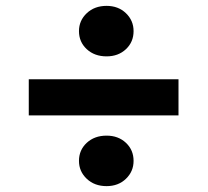

<svg xmlns="http://www.w3.org/2000/svg" viewBox="-20 -688 707 654"><path d="M78 -418H588V-295H78ZM343 -54Q302 -54 275.5 -79Q249 -104 249 -140Q249 -177 275.5 -201.5Q302 -226 343 -226Q383 -226 409 -201.5Q435 -177 435 -140Q435 -104 409 -79Q383 -54 343 -54ZM343 -496Q302 -496 275.5 -520.5Q249 -545 249 -582Q249 -618 275.5 -643Q302 -668 343 -668Q383 -668 409 -643Q435 -618 435 -582Q435 -545 409 -520.5Q383 -496 343 -496Z"/></svg>

Font: Parkinsans SemiBold
Style: Regular
Weight: 600
Designer: Red Stone, Indian Type Foundry
Foundry: Indian Type Foundry
Version: Version 1.000